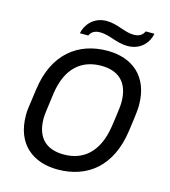

<svg xmlns="http://www.w3.org/2000/svg" viewBox="-125 -953 939 1062"><g transform="rotate(15 345.0 -422.0)"><path d="M627 -854H577C567 -831 547 -819 517 -819C464 -819 418 -854 354 -854C276 -854 236 -795 228 -750H276C286 -773 306 -784 336 -784C390 -784 436 -750 500 -750C578 -750 619 -806 627 -854ZM402 -696C233 -696 103 -596 75 -388C60 -276 56 -264 57 -235C57 -70 162 10 303 10C474 10 601 -90 630 -298C646 -410 647 -431 647 -450C647 -616 542 -696 402 -696ZM390 -607C484 -607 549 -558 549 -442C549 -426 548 -406 532 -298C508 -142 423 -79 315 -79C220 -79 156 -127 156 -244C156 -260 158 -278 173 -388C195 -544 280 -607 390 -607Z"/></g></svg>

Font: Chivo
Style: Italic
Weight: 400
Italic angle: -8°
Designer: Hector Gatti
Foundry: Omnibus-Type
Version: Version 1.003;PS 001.003;hotconv 1.0.70;makeotf.lib2.5.58329